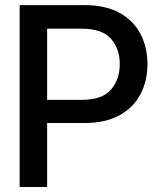

<svg xmlns="http://www.w3.org/2000/svg" viewBox="-20 -748 637 768"><path d="M58.6 0V-727.5H318.4Q402.3 -727.5 458.3 -696.5Q514.2 -665.5 542 -612.1Q569.8 -558.6 569.8 -491.7Q569.8 -424.8 542 -371.3Q514.2 -317.9 458 -286.9Q401.9 -255.9 317.4 -255.9H168.5V0ZM306.6 -633.3H168.5V-348.6H307.1Q388.2 -348.6 423.6 -389.2Q459 -429.7 459 -491.7Q459 -553.7 423.3 -593.5Q387.7 -633.3 306.6 -633.3Z"/></svg>

Font: Inter Tight Medium
Style: Regular
Weight: 500
Designer: Rasmus Andersson
Foundry: rsms
Version: Version 3.004; ttfautohint (v1.8.4.7-5d5b)